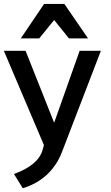

<svg xmlns="http://www.w3.org/2000/svg" viewBox="-23 -766 579 1001"><path d="M95.7 215.3 49.8 141.1Q83.5 128.9 108.6 115Q133.8 101.1 151.9 85.7Q169.9 70.3 181.6 52.7Q193.4 35.2 199.2 15.1L206.1 -9.3L-2.9 -501H110.4L259.3 -126L392.1 -501H502.9L299.8 27.3Q285.6 64 264.9 94.2Q244.1 124.5 218 147.9Q191.9 171.4 160.9 188.2Q129.9 205.1 95.7 215.3ZM85.4 -565.9 207 -745.6H312.5L436 -565.9H336.4L259.3 -661.6L181.6 -565.9Z"/></svg>

Font: Ride Light
Style: Bold
Weight: 600
Version: Version 3.000